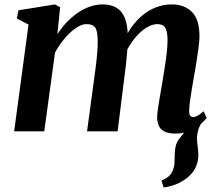

<svg xmlns="http://www.w3.org/2000/svg" viewBox="-20 -580 966 848"><path d="M702.5 248 693 217.5Q715 208.5 727 197Q739 185.5 744.5 168.5Q751 153 751 132.8Q751 112.5 752.5 90.5Q754 55 771.5 33.2Q789 11.5 803 -6.5L879 -49Q863.5 -30 856.8 -9.8Q850 10.5 850 34Q850.5 48.5 853.2 67.8Q856 87 856 105.5Q856 136 842.8 162Q829.5 188 804 207.5Q783 223.5 757.8 233.8Q732.5 244 702.5 248ZM245.5 -548 233.5 -428.5Q250 -455 272 -478.8Q294 -502.5 320 -521Q346 -539.5 374.8 -550Q403.5 -560.5 433.5 -560.5Q469.5 -560.5 493.8 -546.2Q518 -532 530.8 -501.8Q543.5 -471.5 544.5 -422Q545 -415 544.8 -406.5Q544.5 -398 543.5 -388.8Q542.5 -379.5 541.5 -370L523 -391Q539.5 -430.5 562.2 -461.8Q585 -493 612.5 -515Q640 -537 672 -548.8Q704 -560.5 739.5 -560.5Q793.5 -560.5 827.2 -527.8Q861 -495 861 -419.5Q861 -401 857 -370.8Q853 -340.5 847.8 -307.2Q842.5 -274 837.5 -246Q833 -220.5 828.2 -192.5Q823.5 -164.5 819.8 -138.2Q816 -112 815.5 -92.5Q815 -75 820 -69Q825 -63 832.5 -63Q842 -63 852.5 -68.8Q863 -74.5 879.5 -88.5L892.5 -59Q886.5 -50.5 868.8 -34Q851 -17.5 822.5 -3.8Q794 10 755 10Q722.5 10 704.8 0Q687 -10 680.5 -26.8Q674 -43.5 674 -62.5Q674.5 -79 678.2 -105Q682 -131 687.5 -161Q693 -191 697.5 -219.5Q702 -247.5 707.2 -280Q712.5 -312.5 716.2 -344.8Q720 -377 720 -403.5Q719.5 -444.5 709 -459Q698.5 -473.5 675 -473.5Q656 -473.5 634.2 -462Q612.5 -450.5 591.5 -429.2Q570.5 -408 552.5 -379.2Q534.5 -350.5 522.5 -316L544 -394Q543.5 -371.5 541.2 -345.8Q539 -320 536.2 -294Q533.5 -268 530 -244.5L499.5 0H364.5L394 -218.5Q398 -247 402.2 -279.5Q406.5 -312 409.2 -343.8Q412 -375.5 411.5 -402Q410.5 -446 399.5 -459.8Q388.5 -473.5 362 -473.5Q346 -473.5 327.5 -463.5Q309 -453.5 290 -436Q271 -418.5 253.8 -395.8Q236.5 -373 223 -348L175.5 0H42.5L106 -471.5L54.5 -498L61.5 -534.5L222.5 -560.5Z"/></svg>

Font: Merriweather 36pt
Style: Bold Italic
Weight: 700
Italic angle: -7.8°
Version: Version 2.101